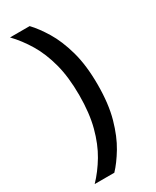

<svg xmlns="http://www.w3.org/2000/svg" viewBox="-236 -851 866 1067"><g transform="rotate(-30 197.0 -317.5)"><path d="M324 -318Q324 -194 298.5 -103.5Q273 -13 235 50Q197 113 159 153H33Q82 102 121 36.5Q160 -29 183 -116Q206 -203 206 -318Q206 -434 183 -520.5Q160 -607 121 -672Q82 -737 33 -788H159Q197 -748 235 -685.5Q273 -623 298.5 -532.5Q324 -442 324 -318Z"/></g></svg>

Font: 42dot Sans ExtraBold
Style: Regular
Weight: 800
Designer: 42dot
Version: Version 1.000